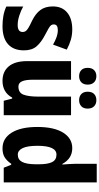

<svg xmlns="http://www.w3.org/2000/svg" viewBox="359 -1160 810 1569"><g transform="rotate(90 764.5 -375.0)"><path d="M391 -165Q391 -80 340.5 -35Q290 10 194 10Q149 10 109.5 3Q70 -4 33 -21V-159Q67 -140 107.5 -127Q148 -114 184 -114Q241 -114 241 -155Q241 -167 235 -177.5Q229 -188 209 -200.5Q189 -213 148 -232Q91 -260 61.5 -299.5Q32 -339 32 -401Q32 -477 82 -518.5Q132 -560 220 -560Q264 -560 304 -548.5Q344 -537 385 -515L344 -403Q315 -420 284.5 -431Q254 -442 225 -442Q179 -442 179 -409Q179 -397 185 -388Q191 -379 210 -367.5Q229 -356 268 -336Q324 -307 357.5 -269Q391 -231 391 -165Z M921 -550V0H803L785 -69H777Q756 -29 721 -9.5Q686 10 641 10Q564 10 521.5 -41.5Q479 -93 479 -191V-550H631V-237Q631 -179 644 -149.5Q657 -120 687 -120Q738 -120 753.5 -162.5Q769 -205 769 -282V-550ZM534 -686Q534 -721 553 -739Q572 -757 602 -757Q633 -757 652 -738.5Q671 -720 671 -686Q671 -652 652 -634Q633 -616 602 -616Q572 -616 553 -633.5Q534 -651 534 -686ZM729 -686Q729 -721 748 -739Q767 -757 798 -757Q829 -757 848 -738.5Q867 -720 867 -686Q867 -652 848 -634Q829 -616 798 -616Q767 -616 748 -634Q729 -652 729 -686Z M1192 10Q1110 10 1063.5 -65Q1017 -140 1017 -275Q1017 -411 1063.5 -485.5Q1110 -560 1190 -560Q1234 -560 1266 -539Q1298 -518 1319 -479H1324Q1322 -509 1320 -536Q1318 -563 1318 -584V-760H1470V0H1350L1326 -61H1318Q1294 -26 1265.5 -8Q1237 10 1192 10ZM1243 -115Q1284 -115 1302.5 -150Q1321 -185 1322 -260V-286Q1322 -360 1304 -395.5Q1286 -431 1243 -431Q1171 -431 1171 -276Q1171 -194 1190 -154.5Q1209 -115 1243 -115Z"/></g></svg>

Font: Noto Sans Arabic UI Cn XBd
Style: Regular
Weight: 800
Width: 3
Designer: Monotype Design Team, Nadine Chahine and Nizar Qandah
Foundry: Monotype Imaging Inc.
Version: Version 2.010; ttfautohint (v1.8.4.7-5d5b)